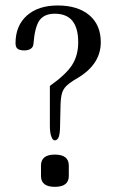

<svg xmlns="http://www.w3.org/2000/svg" viewBox="-20 -687 423 718"><path d="M204.6 -215.3Q204.6 -189.5 199.7 -174.8Q194.3 -162.1 185.1 -162.1Q176.8 -162.1 171.9 -176.8Q166.5 -190.9 166.5 -215.8V-365.7Q227.1 -408.7 249.5 -443.8Q272.5 -480 272.5 -528.8Q272.5 -582 250.5 -609.4Q228.5 -635.7 184.6 -635.7Q146 -635.7 127.9 -611.3Q109.9 -585.9 105 -522Q104 -510.7 95.2 -504.9Q86.4 -498.5 70.3 -498.5Q53.7 -498.5 45.4 -504.9Q38.1 -511.2 38.1 -525.9Q38.1 -590.8 80.6 -628.9Q123 -666.5 195.8 -666.5Q271 -666.5 314.5 -629.9Q356.9 -593.3 356.9 -529.3Q356.9 -449.2 275.4 -398.4Q266.6 -393.1 254.4 -385.7Q224.6 -366.7 216.8 -350.6Q208 -335.4 206.5 -299.3ZM185.1 -108.9Q237.3 -108.9 237.3 -67.9V-28.8Q237.3 11.7 185.1 11.7Q133.3 11.7 133.3 -28.8V-67.9Q133.3 -108.9 185.1 -108.9Z"/></svg>

Font: Caudex
Style: Regular
Weight: 400
Version: Version 1.01